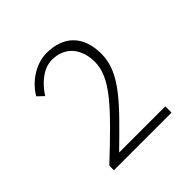

<svg xmlns="http://www.w3.org/2000/svg" viewBox="-126 -997 650 650"><g transform="rotate(-45 198.5 -672.0)"><path d="M64 -451H340V-481H119C234 -594 313 -667 313 -759C313 -849 262 -893 183 -893C130 -893 79 -856 55 -814L77 -793C101 -831 139 -864 180 -864C240 -864 278 -822 278 -756C278 -682 215 -615 64 -473Z"/></g></svg>

Font: Kinto Sans Thin
Style: Regular
Weight: 100
Designer: Authors: Ryoko NISHIZUKA  (kana & ideographs); Paul D. Hunt (Latin, Greek & Cyrillic); Wenlong ZHANG  (bopomofo); Sandol
Foundry: Adobe Systems Incorporated, ookami Inc.
Version: Version 0.001